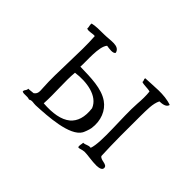

<svg xmlns="http://www.w3.org/2000/svg" viewBox="-104 -957 1208 1208"><g transform="rotate(45 500.0 -353.0)"><path d="M868 -641C797 -667 709 -653 640 -651C637 -637 647 -636 644 -622C664 -614 696 -618 718 -611C722 -580 721 -538 718 -503C709 -375 734 -173 707 -99C682 -102 673 -88 651 -88C651 -73 645 -65 648 -47C658 -41 674 -53 696 -54C721 -55 774 -44 812 -45C838 -46 857 -52 857 -69C857 -100 805 -86 791 -110C786 -214 786 -350 787 -463C788 -518 786 -571 806 -611C827 -612 862 -614 868 -641ZM623 -191C634 -266 606 -331 556 -366C492 -411 396 -412 300 -414C304 -464 291 -586 326 -626C346 -623 387 -615 396 -633C390 -658 370 -666 345 -667C320 -668 289 -663 261 -663C224 -663 186 -663 158 -656C155 -638 163 -631 161 -614C181 -605 209 -618 228 -614C238 -478 219 -285 228 -154C230 -121 232 -104 210 -88C199 -88 182 -84 166 -84C168 -66 152 -65 154 -47C174 -37 192 -49 218 -39C236 -51 254 -42 273 -43C377 -48 560 -58 603 -133C608 -142 620 -172 623 -191ZM537 -281C546 -208 529 -159 493 -128C451 -93 384 -82 300 -88C306 -182 295 -282 303 -363C395 -376 506 -360 537 -281Z"/></g></svg>

Font: Yuji Syuku Std R
Style: Regular
Weight: 400
Designer: Kataoka Yuji
Foundry: Kinuta Font Factory
Version: Version 3.000;hotconv 1.0.111;makeotfexe 2.5.65597